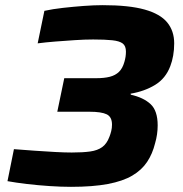

<svg xmlns="http://www.w3.org/2000/svg" viewBox="-20 -716 708 744"><path d="M255 8Q217 8 172 5Q127 2 84.5 -3Q42 -8 9 -14L34 -138Q73 -135 114.5 -132Q156 -129 194 -127Q232 -125 258 -125Q301 -125 329.5 -129Q358 -133 376 -146Q394 -159 404 -186Q408 -196 411 -208Q414 -220 414 -233Q414 -263 393.5 -273Q373 -283 327 -283H202L229 -413H353Q384 -413 405.5 -418.5Q427 -424 441 -437.5Q455 -451 462 -476Q465 -486 466.5 -496Q468 -506 468 -516Q468 -538 455.5 -547.5Q443 -557 415 -560Q387 -563 341 -563Q309 -563 270.5 -560.5Q232 -558 194 -555Q156 -552 126 -548L152 -674Q184 -681 224 -685.5Q264 -690 304.5 -693Q345 -696 378 -696Q480 -696 540.5 -679Q601 -662 628 -629Q655 -596 655 -548Q655 -523 651 -500.5Q647 -478 640 -460Q622 -412 581 -387Q540 -362 486 -353L487 -349Q536 -338 563.5 -312.5Q591 -287 591 -230Q591 -213 588.5 -195.5Q586 -178 581 -161Q571 -120 550 -88.5Q529 -57 492.5 -35.5Q456 -14 398 -3Q340 8 255 8Z"/></svg>

Font: Saira SemiExpanded
Style: Bold Italic
Weight: 700
Width: 6
Italic angle: -12°
Designer: Hector Gatti with collaboration of the Omnibus-Type team
Foundry: Omnibus-Type
Version: Version 1.101